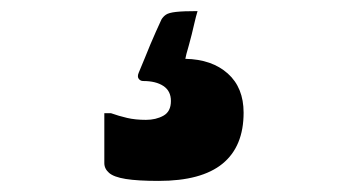

<svg xmlns="http://www.w3.org/2000/svg" viewBox="-20 -76 640 346"><path d="M336 -56Q333 -46 330.5 -35Q328 -24 325.5 -14Q323 -4 320.5 5Q318 14 316 21L314 30Q362 31 390.5 56.5Q419 82 419 127Q419 188 381 219Q343 250 266 250Q228 250 206.5 246.5Q185 243 176.5 235.5Q168 228 168 218Q168 201 168 185Q168 169 168 154.5Q168 140 168 128H180Q194 133 209 136.5Q224 140 243 140Q261 140 274.5 132.5Q288 125 288 106Q288 88 274.5 79Q261 70 238 70Q233 70 230 66Q227 62 230 55Q236 41 241 28.5Q246 16 251 4Q256 -8 261 -19Q266 -30 271 -41Q274 -46 279 -49.5Q284 -53 297 -54.5Q310 -56 336 -56Z"/></svg>

Font: Recursive ExtraBold
Style: Regular
Weight: 800
Version: Version 1.085